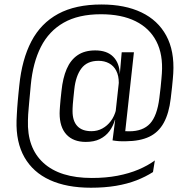

<svg xmlns="http://www.w3.org/2000/svg" viewBox="-20 -684 864 876"><path d="M371.5 -36.5Q314.5 -36.5 283.2 -70.2Q252 -104 252 -167Q252 -173.5 252.5 -181.5Q253 -189.5 253.8 -200.8Q254.5 -212 256.2 -228.8Q258 -245.5 260.5 -269Q266.5 -328 284.2 -369.2Q302 -410.5 334 -432.2Q366 -454 414.5 -454Q468 -454 496.5 -425.2Q525 -396.5 526.5 -346.5H541.5L522 -293.5Q522 -296.5 522 -299.8Q522 -303 522 -306Q522 -339 510.2 -361.5Q498.5 -384 477.5 -395.2Q456.5 -406.5 429.5 -406.5Q377.5 -406.5 351.5 -372Q325.5 -337.5 319 -276.5Q316.5 -252.5 314.8 -236Q313 -219.5 312.2 -208.2Q311.5 -197 311.2 -189.5Q311 -182 311 -177Q311 -132 332.8 -108.8Q354.5 -85.5 397 -85.5Q424.5 -85.5 447 -97.8Q469.5 -110 485.8 -131.8Q502 -153.5 509.5 -183L518 -137.5H504.5Q496 -108 479 -85.2Q462 -62.5 435.5 -49.5Q409 -36.5 371.5 -36.5ZM493.5 -43.5 507 -149 506 -160 525 -333 526.5 -344 535 -442.5 535.5 -445.5H591L547.5 -49.5ZM534.5 -87.5Q543 -86 550.2 -85.5Q557.5 -85 570 -85Q632 -85 664.5 -120.2Q697 -155.5 707 -236.5Q710.5 -263 712.8 -285.2Q715 -307.5 716.5 -324Q718 -340.5 718.5 -349Q724.5 -435 693.5 -495.2Q662.5 -555.5 598.5 -587.2Q534.5 -619 440.5 -619Q338 -619 270.5 -580.5Q203 -542 166.5 -470Q130 -398 120.5 -296.5Q118.5 -275 116.8 -256.2Q115 -237.5 113.5 -221.2Q112 -205 110.8 -190Q109.5 -175 108.5 -161.8Q107.5 -148.5 107.5 -136Q103 -9.5 178.2 59.2Q253.5 128 399 128Q463 128 516.2 117.8Q569.5 107.5 612 89.5Q654.5 71.5 686.5 48L678 101Q644.5 122.5 602.8 138.8Q561 155 509.2 163.8Q457.5 172.5 395 172.5Q284 172.5 207.2 137.2Q130.5 102 91.5 33.5Q52.5 -35 55.5 -134.5Q56 -148 56.8 -162Q57.5 -176 58.5 -191Q59.5 -206 61 -222.5Q62.5 -239 64.2 -256.8Q66 -274.5 68 -294Q80 -413 123.2 -495.5Q166.5 -578 245.5 -620.8Q324.5 -663.5 443 -663.5Q550 -663.5 625.2 -627.5Q700.5 -591.5 738.5 -521.5Q776.5 -451.5 770.5 -349.5Q770 -339.5 768.5 -323.5Q767 -307.5 764.8 -285.5Q762.5 -263.5 759 -235Q751 -167 727.2 -123.8Q703.5 -80.5 661.2 -60.2Q619 -40 554 -39.5Q536 -39 522 -40Q508 -41 493.5 -43.5Z"/></svg>

Font: Anek Odia Medium Light
Style: Regular
Weight: 300
Version: Version 1.003